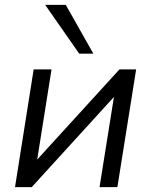

<svg xmlns="http://www.w3.org/2000/svg" viewBox="-20 -773 624 793"><path d="M42 0 119 -486.3H192.8L127.8 -77.1H99.9L473.3 -486.3H542.3L464.8 0H391.1L456.5 -409.7H484.4L111 0ZM307.2 -551.3 166.7 -752.8H251.7L365.7 -551.3Z"/></svg>

Font: Nunito Sans 12pt ExtraLight
Style: Italic
Weight: 200
Italic angle: -9°
Designer: Vernon Adams
Foundry: Vernon Adams
Version: Version 3.101;gftools[0.9.27]